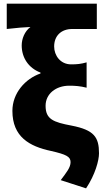

<svg xmlns="http://www.w3.org/2000/svg" viewBox="-20 -819 583 1053"><path d="M452 214C502 139 523 61 523 22C523 -67 496 -106 373 -130C272 -149 230 -165 230 -239C230 -304 286 -349 360 -349C391 -349 420 -347 455 -338V-477C423 -468 403 -466 370 -466C311 -466 277 -515 277 -564C277 -623 316 -660 376 -660H511V-799H17V-660C79 -667 106 -669 147 -671C115 -647 99 -606 99 -570C99 -503 136 -446 202 -421V-416C118 -387 48 -308 48 -211C48 -68 142 -16 260 9C343 28 367 40 367 70C367 100 345 126 313 169Z"/></svg>

Font: Noto Sans CJK TC Black
Style: Regular
Weight: 900
Designer: Ryoko NISHIZUKA 西塚涼子 (kana, bopomofo & ideographs); Paul D. Hunt (Latin, Greek & Cyrillic); Sandoll Communications 산돌커뮤니
Foundry: Adobe
Version: Version 2.004;hotconv 1.0.118;makeotfexe 2.5.65603